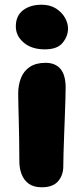

<svg xmlns="http://www.w3.org/2000/svg" viewBox="-20 -783 354 813"><path d="M157 10Q123 10 102.5 -4.5Q82 -19 72 -44Q62 -69 62 -98Q62 -158 61 -199.5Q60 -241 59.5 -271.5Q59 -302 58 -329Q57 -356 57 -386Q57 -422 68.5 -452Q80 -482 106 -499.5Q132 -517 173 -517Q213 -517 235 -492.5Q257 -468 258 -415Q258 -396 257 -362.5Q256 -329 254.5 -289Q253 -249 251.5 -208.5Q250 -168 249 -134Q248 -100 248 -79Q248 -41 226 -15.5Q204 10 157 10ZM170 -574Q114 -574 80.5 -602.5Q47 -631 47 -671Q47 -716 77.5 -739.5Q108 -763 156 -763Q192 -763 217 -747Q242 -731 255 -708Q268 -685 268 -662Q268 -630 245.5 -602Q223 -574 170 -574Z"/></svg>

Font: Shantell Sans Light ExtraBold
Style: Regular
Weight: 800
Version: Version 1.011;[c5ecc13dd]